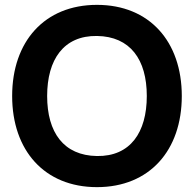

<svg xmlns="http://www.w3.org/2000/svg" viewBox="-20 -755 798 790"><path d="M379 15C595 15 728 -136 728 -360C728 -584 595 -735 379 -735C163 -735 30 -584 30 -360C30 -136 163 15 379 15ZM174 -360C174 -510 242 -609 379 -607C516 -605 584 -510 584 -360C584 -210 516 -111 379 -113C242 -115 174 -210 174 -360Z"/></svg>

Font: Eudonet ExtraBold
Style: Regular
Weight: 800
Designer: Mikhail Sharanda
Foundry: Mikhail Sharanda
Version: Version 4.503;Glyphs 3.1.2 (3151)